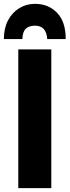

<svg xmlns="http://www.w3.org/2000/svg" viewBox="-35 -968 358 988"><path d="M59.1 0V-713.9H229V0ZM145 -948.2Q213.9 -948.2 258.5 -902.3Q303.2 -856.4 303.2 -767.1H208Q203.6 -835.9 145 -835.9Q115.2 -835.9 98.4 -820.8Q81.5 -805.7 80.1 -767.1H-15.1Q-15.1 -822.8 6.3 -863.3Q27.8 -903.8 64.2 -926Q100.6 -948.2 145 -948.2Z"/></svg>

Font: Open Sans Condensed ExtraBold
Style: Regular
Weight: 800
Width: 3
Designer: Monotype Design Team
Foundry: Monotype Imaging Inc.
Version: Version 3.000; ttfautohint (v1.8.4)